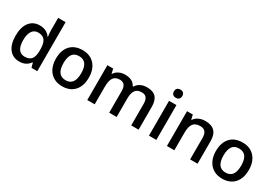

<svg xmlns="http://www.w3.org/2000/svg" viewBox="29 -1664 3656 2578"><g transform="rotate(30 1857.0 -375.0)"><path d="M264.2 9.8Q163.1 9.8 106.4 -63.5Q49.8 -136.7 49.8 -269Q49.8 -401.9 107.2 -475.8Q164.6 -549.8 266.1 -549.8Q372.6 -549.8 428.2 -471.2H434.1Q425.8 -529.3 425.8 -563V-759.8H541V0H451.2L431.2 -70.8H425.8Q370.6 9.8 264.2 9.8ZM294.9 -83Q365.7 -83 397.9 -122.8Q430.2 -162.6 431.2 -252V-268.1Q431.2 -370.1 397.9 -413.1Q364.7 -456.1 293.9 -456.1Q233.4 -456.1 200.7 -407Q168 -357.9 168 -267.1Q168 -177.2 199.7 -130.1Q231.4 -83 294.9 -83Z M1184.1 -271Q1184.1 -138.7 1116.2 -64.5Q1048.3 9.8 927.2 9.8Q851.6 9.8 793.5 -24.4Q735.4 -58.6 704.1 -122.6Q672.9 -186.5 672.9 -271Q672.9 -402.3 740.2 -476.1Q807.6 -549.8 930.2 -549.8Q1047.4 -549.8 1115.7 -474.4Q1184.1 -398.9 1184.1 -271ZM791 -271Q791 -84 929.2 -84Q1065.9 -84 1065.9 -271Q1065.9 -456.1 928.2 -456.1Q856 -456.1 823.5 -408.2Q791 -360.4 791 -271Z M1771 0H1655.8V-333Q1655.8 -395 1632.3 -425.5Q1608.9 -456.1 1559.1 -456.1Q1492.7 -456.1 1461.7 -412.8Q1430.7 -369.6 1430.7 -269V0H1315.9V-540H1405.8L1421.9 -469.2H1427.7Q1450.2 -507.8 1492.9 -528.8Q1535.6 -549.8 1586.9 -549.8Q1711.4 -549.8 1752 -464.8H1759.8Q1783.7 -504.9 1827.1 -527.3Q1870.6 -549.8 1926.8 -549.8Q2023.4 -549.8 2067.6 -501Q2111.8 -452.1 2111.8 -352.1V0H1997.1V-333Q1997.1 -395 1973.4 -425.5Q1949.7 -456.1 1899.9 -456.1Q1833 -456.1 1802 -414.3Q1771 -372.6 1771 -286.1Z M2386.7 0H2272V-540H2386.7ZM2265.1 -683.1Q2265.1 -713.9 2282 -730.5Q2298.8 -747.1 2330.1 -747.1Q2360.4 -747.1 2377.2 -730.5Q2394 -713.9 2394 -683.1Q2394 -653.8 2377.2 -637Q2360.4 -620.1 2330.1 -620.1Q2298.8 -620.1 2282 -637Q2265.1 -653.8 2265.1 -683.1Z M3025.9 0H2910.6V-332Q2910.6 -394.5 2885.5 -425.3Q2860.4 -456.1 2805.7 -456.1Q2732.9 -456.1 2699.2 -413.1Q2665.5 -370.1 2665.5 -269V0H2550.8V-540H2640.6L2656.7 -469.2H2662.6Q2687 -507.8 2731.9 -528.8Q2776.9 -549.8 2831.5 -549.8Q3025.9 -549.8 3025.9 -352.1Z M3664.6 -271Q3664.6 -138.7 3596.7 -64.5Q3528.8 9.8 3407.7 9.8Q3332 9.8 3273.9 -24.4Q3215.8 -58.6 3184.6 -122.6Q3153.3 -186.5 3153.3 -271Q3153.3 -402.3 3220.7 -476.1Q3288.1 -549.8 3410.6 -549.8Q3527.8 -549.8 3596.2 -474.4Q3664.6 -398.9 3664.6 -271ZM3271.5 -271Q3271.5 -84 3409.7 -84Q3546.4 -84 3546.4 -271Q3546.4 -456.1 3408.7 -456.1Q3336.4 -456.1 3304 -408.2Q3271.5 -360.4 3271.5 -271Z"/></g></svg>

Font: f0_21440          
Style: Regular
Weight: 600
Foundry: Ascender Corporation
Version: Version 1.10